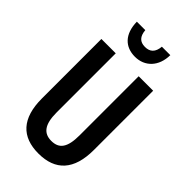

<svg xmlns="http://www.w3.org/2000/svg" viewBox="-280 -1013 1107 1107"><g transform="rotate(45 273.5 -459.5)"><path d="M410 -929H341C337 -880 313 -859 273 -859C232 -859 210 -881 206 -929H137C139 -829 192 -778 272 -778C352 -778 409 -836 410 -929ZM485 -231V-714H367V-232C367 -132 337 -94 274 -94C213 -94 180 -133 180 -231V-714H63V-229C63 -67 137 10 273 10C411 10 485 -68 485 -231Z"/></g></svg>

Font: Noto Sans Khmer ExtraCondensed SemiBold
Style: Regular
Weight: 600
Width: 2
Designer: Danh Hong and the Monotype Design Team
Foundry: Monotype Imaging Inc.
Version: Version 2.004